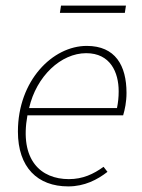

<svg xmlns="http://www.w3.org/2000/svg" viewBox="-20 -654 508 686"><path d="M224 12C282 12 328 -12 364 -40L350 -58C314 -32 276 -14 226 -14C126 -14 49 -82 78 -242H420C426 -262 432 -290 432 -322C432 -420 392 -490 290 -490C168 -490 44 -366 44 -184C44 -56 114 12 224 12ZM84 -268C110 -382 198 -464 288 -464C374 -464 404 -396 404 -328C404 -306 402 -288 398 -268ZM194 -608H426L430 -634H198Z"/></svg>

Font: Source Sans Pro ExtraLight
Style: Italic
Weight: 200
Italic angle: -11°
Designer: Paul D. Hunt
Foundry: Adobe Systems Incorporated
Version: Version 3.006;hotconv 1.0.111;makeotfexe 2.5.65597